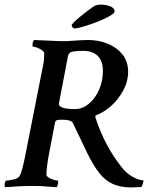

<svg xmlns="http://www.w3.org/2000/svg" viewBox="-32 -823 658 847"><path d="M547.9 3.9Q501 3.9 467.3 -10.7Q433.6 -25.4 407.2 -58.1Q380.9 -90.8 353.5 -146.5L290 -279.3Q283.2 -294.9 243.2 -294.9Q230.5 -294.9 221.2 -293.5Q211.9 -292 210 -279.3L182.6 -135.7Q177.7 -108.4 175.3 -87.9Q172.9 -67.4 172.9 -52.7Q172.9 -45.9 183.1 -39.6Q193.4 -33.2 205.1 -29.8Q216.8 -26.4 222.7 -26.4Q224.6 -26.4 224.6 -21.5Q224.6 -7.8 217.8 2.9Q211.9 2.9 177.7 0Q144.5 -2.9 119.1 -2.9Q85 -2.9 48.8 -1Q12.7 1 -9.8 2.9Q-11.7 -2.9 -11.7 -7.8Q-11.7 -12.7 -9.3 -19.5Q-6.8 -26.4 -4.9 -26.4Q8.8 -26.4 29.8 -31.7Q50.8 -37.1 55.7 -48.8Q60.5 -57.6 66.4 -79.1Q72.3 -100.6 79.1 -134.8L156.2 -525.4Q160.2 -542 161.6 -557.6Q163.1 -573.2 163.1 -585.9Q163.1 -594.7 153.3 -601.6Q143.6 -608.4 131.8 -612.8Q120.1 -617.2 113.3 -617.2Q111.3 -617.2 111.3 -623Q111.3 -640.6 119.1 -646.5L231.4 -641.6Q259.8 -640.6 294.9 -643.6Q330.1 -646.5 358.4 -646.5Q401.4 -646.5 441.4 -630.9Q481.4 -615.2 507.3 -584Q533.2 -552.7 533.2 -506.8Q533.2 -463.9 512.2 -424.8Q491.2 -385.7 459.5 -356.9Q427.7 -328.1 393.6 -315.4Q385.7 -312.5 389.6 -302.7Q430.7 -176.8 508.8 -80.1Q528.3 -56.6 554.2 -42.5Q580.1 -28.3 600.6 -27.3Q600.6 -14.6 591.8 2Q585 2 570.3 2.9Q555.7 3.9 547.9 3.9ZM299.8 -341.8Q331.1 -341.8 358.9 -364.3Q386.7 -386.7 404.3 -425.3Q421.9 -463.9 421.9 -509.8Q421.9 -553.7 399.4 -576.2Q377 -598.6 336.9 -598.6Q297.9 -598.6 283.2 -593.8Q270.5 -589.8 267.6 -574.2L228.5 -369.1V-367.2Q227.5 -366.2 227.5 -365.2Q227.5 -341.8 299.8 -341.8ZM296.9 -697.3Q293 -697.3 288.6 -702.1Q284.2 -707 284.2 -711.9Q284.2 -714.8 294.9 -725.6Q305.7 -736.3 322.3 -750Q338.9 -763.7 356.4 -776.9Q374 -790 386.7 -797.9Q398.4 -802.7 410.2 -802.7Q435.5 -802.7 454.6 -794.9Q473.6 -787.1 473.6 -772.5Q473.6 -765.6 458 -755.9Q442.4 -746.1 418.9 -735.8Q395.5 -725.6 370.1 -716.8Q344.7 -708 324.7 -702.6Q304.7 -697.3 296.9 -697.3Z"/></svg>

Font: Crimson Text SemiBold
Style: Italic
Weight: 600
Italic angle: -11°
Designer: Sebastian Kosch
Foundry: Sebastian Kosch
Version: Version 1.100; ttfautohint (v1.8.4)